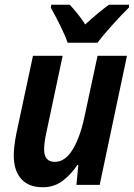

<svg xmlns="http://www.w3.org/2000/svg" viewBox="-20 -779 564 809"><path d="M391 -599Q413 -629 454.5 -675Q496 -721 523 -747L524 -759H439Q396 -728 339 -676Q324 -700 306 -722Q288 -744 274 -759H196L194 -747Q211 -717 232.5 -674Q254 -631 265 -599ZM306 -84H310L302 0H400L515 -544H391L336 -287Q318 -202 286.5 -149.5Q255 -97 211 -97Q166 -97 166 -149Q166 -178 175 -219L244 -544H119L49 -217Q38 -160 38 -124Q38 -61 69 -25.5Q100 10 160 10Q207 10 242.5 -16Q278 -42 306 -84Z"/></svg>

Font: Noto Sans UI SemiCondensed
Style: Bold Italic
Weight: 700
Width: 4
Designer: Monotype Design Team
Foundry: Monotype Imaging Inc.
Version: 1.001